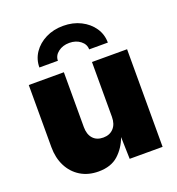

<svg xmlns="http://www.w3.org/2000/svg" viewBox="-140 -889 929 1009"><g transform="rotate(-20 324.5 -384.5)"><path d="M240.2 6.8Q182.6 6.8 139.6 -19.5Q96.7 -45.9 73.2 -92.3Q49.8 -138.7 49.8 -198.2V-545.9H246.1V-239.3Q246.1 -198.7 266.6 -175.5Q287.1 -152.3 324.2 -152.3Q360.4 -152.3 381.8 -175.5Q403.3 -198.7 403.3 -239.3V-545.9H599.6V0H415.5L412.1 -123Q392.1 -67.4 351.1 -30.3Q310.1 6.8 240.2 6.8ZM325.2 -776.4Q379.9 -776.4 423.1 -754.6Q466.3 -732.9 491.5 -696Q516.6 -659.2 516.6 -613.3H412.1Q412.1 -642.1 387 -661.6Q361.8 -681.2 325.2 -681.2Q288.1 -681.2 262.7 -661.6Q237.3 -642.1 237.3 -613.3H133.8Q133.8 -659.2 158.9 -696Q184.1 -732.9 227.3 -754.6Q270.5 -776.4 325.2 -776.4Z"/></g></svg>

Font: Inter Black
Style: Regular
Weight: 900
Designer: Rasmus Andersson
Foundry: rsms
Version: Version 4.000;git-a52131595